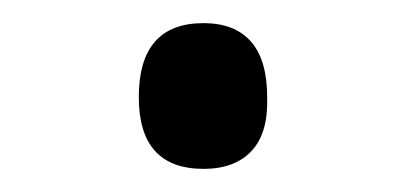

<svg xmlns="http://www.w3.org/2000/svg" viewBox="-20 -353 353 166"><path d="M156 -207Q128 -207 114 -222.5Q100 -238 100 -269Q100 -301 114 -317Q128 -333 156 -333Q183 -333 197 -317Q211 -301 211 -269Q212 -238 197.5 -222.5Q183 -207 156 -207Z"/></svg>

Font: Playwrite ES Deco
Style: Regular
Weight: 400
Designer: Veronika Burian, José Scaglione
Foundry: TypeTogether
Version: Version 1.002